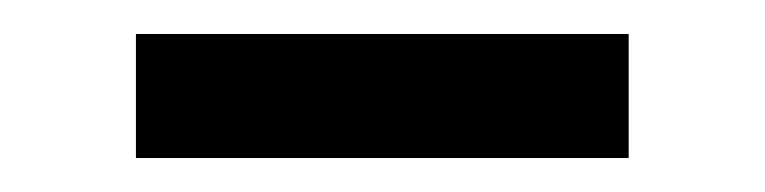

<svg xmlns="http://www.w3.org/2000/svg" viewBox="-20 -720 450 113"><path d="M60 -627V-700H350V-627Z"/></svg>

Font: ABeeZee
Style: Regular
Weight: 400
Designer: Anja Meiners
Foundry: Anja Meiners
Version: Version 1.001